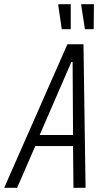

<svg xmlns="http://www.w3.org/2000/svg" viewBox="-47 -900 492 920"><path d="M-27 0 276 -688H353L363 0H305L303 -200H122L35 0ZM143 -253H303L301 -603H295ZM291 -760H249L232 -876L234 -880H292V-764ZM401 -760H360L342 -876L343 -880H403L402 -764Z"/></svg>

Font: Saira Condensed Light
Style: Italic
Weight: 300
Width: 3
Italic angle: -12°
Designer: Hector Gatti with collaboration of the Omnibus-Type team
Foundry: Omnibus-Type
Version: Version 1.101